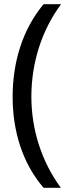

<svg xmlns="http://www.w3.org/2000/svg" viewBox="-20 -734 340 912"><path d="M40 -274C40 -113 86 41 187 158H269C177 33 129 -120 129 -275C129 -433 177 -589 270 -714H187C86 -593 40 -437 40 -274Z"/></svg>

Font: Noto Sans Nandinagari
Style: Regular
Weight: 400
Designer: Ek Type
Foundry: Ek Type
Version: Version 1.002